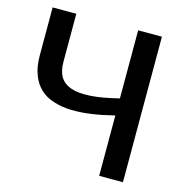

<svg xmlns="http://www.w3.org/2000/svg" viewBox="-106 -819 882 918"><g transform="rotate(15 334.5 -360.0)"><path d="M465.8 -720.2H583.5V0H465.8V-298.8Q403.3 -283.2 354 -276.4Q301.3 -268.6 252.9 -270Q206.5 -271.5 167.5 -284.2Q128.4 -295.9 101.1 -321.3Q72.8 -347.2 58.1 -387.2Q42.5 -425.8 42.5 -483.4V-720.2H159.7V-483.4Q159.7 -437 176.3 -409.2Q193.8 -380.4 230.5 -367.7Q267.1 -355 326.2 -358.9Q382.3 -362.3 465.8 -383.3Z"/></g></svg>

Font: Lato-SemiBold
Style: Regular
Weight: 500
Designer: Lukasz Dziedzic with Adam Twardoch and Botio Nikoltchev
Foundry: tyPoland Lukasz Dziedzic
Version: ""